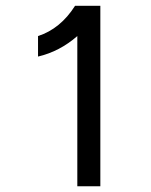

<svg xmlns="http://www.w3.org/2000/svg" viewBox="-20 -648 526 668"><path d="M329.1 0H249V-522.5Q187.5 -468.8 112.3 -451.2V-522.5Q190.4 -547.9 241.2 -627.9H329.1Z"/></svg>

Font: Padauk
Style: Regular
Weight: 400
Designer: Debbi Hosken
Foundry: SIL
Version: Version 3.003; ttfautohint (v1.8.2) -l 8 -r 50 -G 200 -x 14 